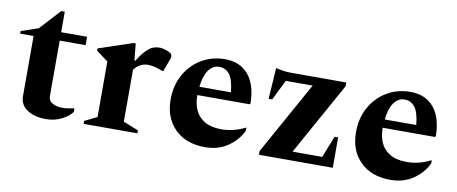

<svg xmlns="http://www.w3.org/2000/svg" viewBox="-56 -785 2416 1014"><g transform="rotate(10 1152.5 -278.0)"><path d="M221 10Q160 10 121 -16Q82 -42 82 -89V-411H10V-425L102 -456L203 -566H222V-456H361V-411H222V-114Q222 -88 244 -76Q266 -64 296 -64Q315 -64 329.5 -66.5Q344 -69 358 -72L361 -70V-53Q344 -29 306 -9.5Q268 10 221 10Z M423 0V-16L489 -48V-346L426 -393V-405L608 -466H620L629 -376H634Q658 -414 677 -433.5Q696 -453 713 -459.5Q730 -466 750 -466Q758 -466 768.5 -463.5Q779 -461 787 -458Q817 -449 817 -430Q817 -421 813 -413L789 -348H782L756 -357Q730 -366 703 -366Q661 -366 630 -327V-48L711 -16V0Z M1075 10Q972 10 912.5 -49.5Q853 -109 853 -207Q853 -283 886 -341.5Q919 -400 975 -433Q1031 -466 1100 -466Q1181 -466 1226 -412Q1271 -358 1272 -259L1268 -254H988V-249Q988 -207 1004 -172.5Q1020 -138 1054.5 -118Q1089 -98 1144 -98Q1173 -98 1204.5 -105Q1236 -112 1270 -129H1273V-113Q1248 -60 1196.5 -25Q1145 10 1075 10ZM1077 -421Q1042 -421 1019.5 -389Q997 -357 991 -299H1160Q1153 -368 1131.5 -394.5Q1110 -421 1077 -421Z M1363 0V-20L1579 -409H1435L1381 -300H1362L1373 -466H1378Q1392 -462 1412.5 -459Q1433 -456 1450 -456H1751V-436L1535 -47H1694L1740 -163H1759V0Z M2069 10Q1966 10 1906.5 -49.5Q1847 -109 1847 -207Q1847 -283 1880 -341.5Q1913 -400 1969 -433Q2025 -466 2094 -466Q2175 -466 2220 -412Q2265 -358 2266 -259L2262 -254H1982V-249Q1982 -207 1998 -172.5Q2014 -138 2048.5 -118Q2083 -98 2138 -98Q2167 -98 2198.5 -105Q2230 -112 2264 -129H2267V-113Q2242 -60 2190.5 -25Q2139 10 2069 10ZM2071 -421Q2036 -421 2013.5 -389Q1991 -357 1985 -299H2154Q2147 -368 2125.5 -394.5Q2104 -421 2071 -421Z"/></g></svg>

Font: Spectral
Style: Bold
Weight: 700
Designer: Jean-Baptiste Levee
Foundry: Production Type
Version: Version 2.001